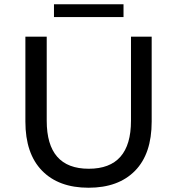

<svg xmlns="http://www.w3.org/2000/svg" viewBox="-20 -872 831 900"><path d="M559 -792H233V-852H559ZM99 -302V-700H199V-306Q199 -81 396 -81Q594 -81 594 -306V-700H691V-302Q691 -151 613 -71.5Q535 8 395 8Q255 8 177 -72Q99 -152 99 -302Z"/></svg>

Font: false
Style: Regular
Weight: 500
Designer: Julieta Ulanovsky
Foundry: Julieta Ulanovsky
Version: Version 7.222;hotconv 1.0.109;makeotfexe 2.5.65596